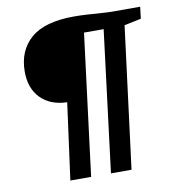

<svg xmlns="http://www.w3.org/2000/svg" viewBox="-85 -841 823 915"><g transform="rotate(-10 326.5 -383.5)"><path d="M181.5 0 231.5 -370Q150 -372.5 103.8 -420Q57.5 -467.5 57.5 -548Q57.5 -650 124.8 -708.5Q192 -767 335 -767Q364.5 -767 400.2 -764.8Q436 -762.5 468.2 -760.2Q500.5 -758 519 -758H653L646 -701L564.5 -684L477.5 0H378L463 -683H368L282 0Z"/></g></svg>

Font: Merriweather Sans Italic
Style: Regular
Weight: 400
Italic angle: -7.5°
Designer: Eben Sorkin
Foundry: Eben Sorkin
Version: Version 1.008; ttfautohint (v1.7.19-72a1) -l 8 -r 50 -G 200 